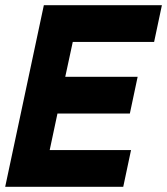

<svg xmlns="http://www.w3.org/2000/svg" viewBox="-37 -720 644 740"><path d="M-17 0 132 -700H587L557 -558.5H243.5L214.5 -424H493.5L463.5 -282.5H184.5L154.5 -141.5H468L438 0ZM70.5 -71H388H70.5L130.5 -353.5H413H130.5L189.5 -629.5H507H189.5Z"/></svg>

Font: Tourney Thin Black
Style: Italic
Weight: 900
Italic angle: -12°
Version: Version 1.015